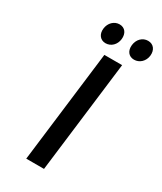

<svg xmlns="http://www.w3.org/2000/svg" viewBox="-207 -901 821 974"><g transform="rotate(30 203.5 -413.5)"><path d="M122 0H226L306 -654H202ZM177 -708C209 -708 234 -733 238 -767C242 -802 224 -827 192 -827C161 -827 135 -802 131 -767C127 -733 146 -708 177 -708ZM344 -708C376 -708 402 -733 406 -767C410 -802 391 -827 359 -827C327 -827 302 -802 298 -767C294 -733 312 -708 344 -708Z"/></g></svg>

Font: Falling Sky
Style: CondObl
Weight: 400
Designer: Paul D. Hunt
Foundry: Adobe Systems Incorporated
Version: Version 1.02